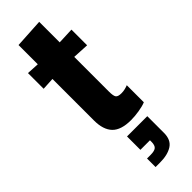

<svg xmlns="http://www.w3.org/2000/svg" viewBox="-332 -756 1065 1065"><g transform="rotate(-45 200.0 -224.0)"><path d="M243 9Q165 9 130.5 -27Q96 -63 96 -135V-461L23 -457V-580L96 -576V-727L268 -737V-576L364 -580V-457L268 -462V-190Q268 -157 275.5 -145.5Q283 -134 311 -134Q326 -134 340 -137.5Q354 -141 363 -145V-11Q341 -2 307 3.5Q273 9 243 9ZM155 289V222H182Q214 222 226 211.5Q238 201 238 174V162H163V57H322V188Q322 243 286 266Q250 289 191 289Z"/></g></svg>

Font: BDO Grotesk ExtraBold
Style: Regular
Weight: 800
Designer: Deni Anggara
Foundry: Lokal Container
Version: Version 2.000